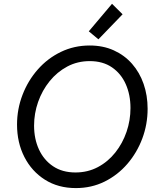

<svg xmlns="http://www.w3.org/2000/svg" viewBox="-20 -959 805 985"><path d="M369.1 5.9Q278.3 5.9 210.4 -37.1Q142.6 -80.1 105 -153.8Q67.4 -227.5 67.4 -319.8Q67.4 -399.4 95.5 -472.4Q123.5 -545.4 173.8 -602.5Q224.1 -659.7 292.2 -692.6Q360.4 -725.6 439.9 -725.6Q508.8 -725.6 563.7 -700.7Q618.7 -675.8 657.5 -631.6Q696.3 -587.4 716.8 -528.3Q737.3 -469.2 737.3 -400.9Q737.3 -321.3 710 -248.3Q682.6 -175.3 633.1 -117.9Q583.5 -60.5 516.4 -27.3Q449.2 5.9 369.1 5.9ZM367.2 -74.2Q430.2 -74.2 482.2 -101.8Q534.2 -129.4 571.5 -176.5Q608.9 -223.6 629.2 -282.7Q649.4 -341.8 649.4 -404.8Q649.4 -472.7 625.2 -527.1Q601.1 -581.5 554.4 -613.5Q507.8 -645.5 440.4 -645.5Q377.4 -645.5 325.2 -617.7Q272.9 -589.8 234.6 -542.5Q196.3 -495.1 175.5 -436Q154.8 -377 154.8 -314.5Q154.8 -246.6 179.9 -192.1Q205.1 -137.7 252.4 -106Q299.8 -74.2 367.2 -74.2ZM484.9 -757.3 435.5 -798.3 554.7 -939.5 608.9 -885.7Z"/></svg>

Font: Reddit Sans
Style: Italic
Weight: 400
Italic angle: -11.25°
Designer: Stephen Hutchings
Version: Version 1.013